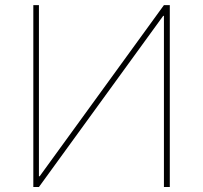

<svg xmlns="http://www.w3.org/2000/svg" viewBox="-20 -748 812 768"><path d="M113.3 -727.5H135.7V-43H138.7L635.7 -727.5H659.2V0H635.7V-684.6H632.8L135.7 0H113.3Z"/></svg>

Font: Inter Tight Thin
Style: Regular
Weight: 250
Designer: Rasmus Andersson
Foundry: rsms
Version: Version 3.004